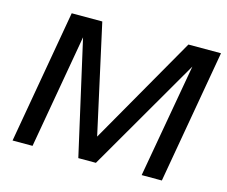

<svg xmlns="http://www.w3.org/2000/svg" viewBox="-96 -798 1096 928"><g transform="rotate(15 452.5 -334.0)"><path d="M37 0 154 -668H307L427 -124L738 -668H901L784 0H683L784 -570L454 0H366L237 -570L137 0Z"/></g></svg>

Font: Gantari Medium
Style: Italic
Weight: 500
Italic angle: -10°
Designer: Anugrah Pasau
Foundry: Lafontype
Version: Version 1.000